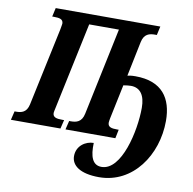

<svg xmlns="http://www.w3.org/2000/svg" viewBox="-119 -814 1170 1164"><g transform="rotate(10 465.5 -232.0)"><path d="M566 250C774 250 907 54 907 -156C907 -295 843 -391 678 -391C650 -391 640 -388 629 -386L673 -600C684 -653 717 -660 751 -660H762L774 -714H130L118 -660H128C162 -660 186 -656 186 -628C186 -622 183 -613 180 -592L78 -112C67 -61 35 -54 3 -54H-7L-20 0H285L298 -54H287C253 -54 228 -58 228 -86C228 -92 231 -103 234 -118L347 -652H530L417 -114C406 -61 372 -54 339 -54H329L316 0H623L634 -54H623C591 -54 567 -58 567 -86C567 -92 569 -103 571 -114L615 -324C632 -327 649 -329 661 -329C719 -329 749 -286 749 -209C749 -65 693 186 570 186C514 186 496 134 499 51C450 51 395 86 395 150C395 207 448 250 566 250Z"/></g></svg>

Font: Noto Serif Condensed Extra
Style: Italic
Weight: 800
Width: 3
Italic angle: -12°
Designer: Monotype Design Team
Foundry: Monotype Imaging Inc.
Version: Version 1.901